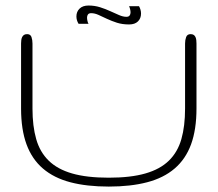

<svg xmlns="http://www.w3.org/2000/svg" viewBox="-20 -668 791 698"><path d="M375.5 -22Q455.1 -22 508.5 -37.4Q562 -52.7 594 -84Q626 -115.2 639.4 -162.4Q652.8 -209.5 652.8 -273.4V-509.8Q652.8 -522.5 656.7 -533.2Q660.6 -543.9 672.9 -543.9Q680.2 -543.9 684.3 -541Q688.5 -538.1 690.7 -533.2Q692.9 -528.3 693.6 -522.2Q694.3 -516.1 694.3 -509.8V-273.4Q694.3 -197.3 674.6 -143.3Q654.8 -89.4 614.7 -55.2Q574.7 -21 514.9 -5.4Q455.1 10.3 375.5 10.3Q295.4 10.3 235.8 -5.4Q176.3 -21 136.2 -55.2Q96.2 -89.4 76.4 -143.3Q56.6 -197.3 56.6 -273.4V-509.8Q56.6 -516.1 57.4 -522.2Q58.1 -528.3 60.5 -533.2Q63 -538.1 67.1 -541Q71.3 -543.9 78.6 -543.9Q90.8 -543.9 94.5 -533.2Q98.1 -522.5 98.1 -509.8V-273.4Q98.1 -209.5 111.6 -162.4Q125 -115.2 157 -84Q189 -52.7 242.2 -37.4Q295.4 -22 375.5 -22ZM439.5 -606.9Q447.8 -606.9 451.2 -611.6Q454.6 -616.2 454.6 -623Q454.6 -628.4 452.9 -635Q451.2 -641.6 449.2 -645.5H485.4Q492.7 -632.3 492.7 -618.7Q492.7 -601.1 481.4 -590.1Q470.2 -579.1 449.2 -579.1Q424.8 -579.1 405 -585.4Q385.3 -591.8 368.7 -599.6Q352.1 -607.4 338.1 -613.8Q324.2 -620.1 311.5 -620.1Q303.2 -620.1 299.8 -615.5Q296.4 -610.8 296.4 -604Q296.4 -598.6 297.9 -592Q299.3 -585.4 301.8 -581.5H265.6Q257.8 -594.2 257.8 -608.4Q257.8 -625.5 269.3 -636.7Q280.8 -647.9 301.8 -647.9Q324.2 -647.9 344 -641.6Q363.8 -635.3 380.9 -627.4Q397.9 -619.6 412.6 -613.3Q427.2 -606.9 439.5 -606.9Z"/></svg>

Font: Gruppo
Style: Regular
Weight: 400
Foundry: Vernon Adams
Version: Version 1.000